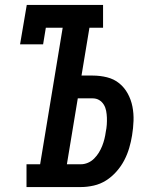

<svg xmlns="http://www.w3.org/2000/svg" viewBox="-20 -755 640 775"><path d="M87 0V-92H142L233 -643H165L154 -576H61L88 -735H396V-643H341L309 -450H354Q384 -450 412 -443Q440 -436 461 -419Q482 -402 495.5 -377.5Q509 -353 514.5 -325Q520 -297 519 -267.5Q518 -238 513 -208Q509 -183 501.5 -157.5Q494 -132 481.5 -108Q469 -84 450 -62.5Q431 -41 408 -26.5Q385 -12 358.5 -6Q332 0 307 0ZM307 -92Q321 -92 335 -98Q349 -104 360 -115Q371 -126 379 -139Q387 -152 392.5 -166Q398 -180 401.5 -194Q405 -208 407 -223Q410 -237 411 -251.5Q412 -266 411.5 -280Q411 -294 408.5 -307.5Q406 -321 399 -332.5Q392 -344 380.5 -351Q369 -358 354 -358H294L250 -92Z"/></svg>

Font: Iosevka Curly Slab SmBdEx
Style: Italic
Weight: 600
Width: 7
Italic angle: -9°
Monospace: yes
Designer: Belleve Invis
Foundry: Belleve Invis
Version: Version 11.1.0; ttfautohint (v1.8.3)